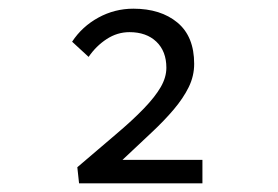

<svg xmlns="http://www.w3.org/2000/svg" viewBox="-20 -817 640 442"><path d="M162 -395 158 -432Q208 -475 246.5 -507.5Q285 -540 311 -567Q337 -594 350 -616.5Q363 -639 363 -661Q363 -699 340 -721Q317 -743 278 -743Q250 -743 225.5 -727Q201 -711 184 -686L146 -721Q169 -756 206.5 -776.5Q244 -797 287 -797Q350 -797 388.5 -765Q427 -733 427 -670Q427 -642 414.5 -616.5Q402 -591 380 -565Q358 -539 328 -511Q298 -483 262 -449H446V-395Z"/></svg>

Font: Source Code Pro
Style: Regular
Weight: 400
Monospace: yes
Designer: Paul D. Hunt, Teo Tuominen
Foundry: Adobe Systems Incorporated
Version: Version 2.030;PS 1.000;hotconv 16.6.51;makeotf.lib2.5.65220